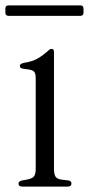

<svg xmlns="http://www.w3.org/2000/svg" viewBox="-54 -695 331 715"><path d="M30 0Q15 0 15 -11Q15 -20 28 -23L40 -25Q65 -29 72 -37.5Q79 -46 79 -67V-403Q79 -421 73.5 -427.5Q68 -434 54 -436L33 -439Q20 -440 20 -450Q20 -458 36 -461Q67 -466 86 -477Q105 -488 123 -504Q132 -513 138 -513Q147 -513 147 -501V-67Q147 -46 153 -37Q159 -28 176 -26L201 -23Q212 -21 212 -12Q212 0 197 0ZM-22 -636Q-34 -636 -34 -648V-663Q-34 -675 -22 -675H245Q257 -675 257 -663V-648Q257 -636 245 -636Z"/></svg>

Font: Instrument Serif
Style: Regular
Weight: 400
Designer: Rodrigo Fuenzalida
Foundry: fragTYPE
Version: Version 1.000; ttfautohint (v1.8.4.7-5d5b);gftools[0.9.27]